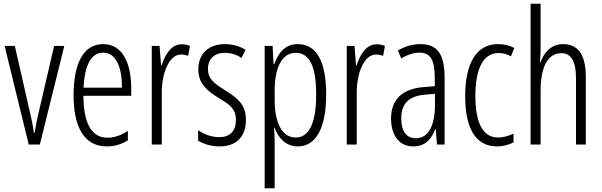

<svg xmlns="http://www.w3.org/2000/svg" viewBox="-20 -780 3247 1036"><path d="M135 0H195L327 -532H272L189 -175C179 -134 172 -96 167 -64H163C157 -107 148 -147 139 -185L60 -532H5Z M537 -542C430 -542 377 -438 377 -265C377 -102 430 10 556 10C599 10 637 -2 670 -23V-74C633 -49 597 -37 560 -37C473 -37 431 -115 430 -263H688V-305C688 -432 645 -542 537 -542ZM537 -496C609 -496 639 -410 638 -307H431C437 -435 475 -496 537 -496Z M960 -541C903 -541 871 -485 852 -427H849L841 -532H799V0H853V-279C852 -383 892 -486 957 -486C971 -486 985 -483 995 -478L1005 -532C990 -539 974 -541 960 -541Z M1307 -134C1307 -218 1259 -252 1193 -294C1130 -333 1102 -357 1102 -408C1102 -463 1138 -495 1193 -495C1226 -495 1258 -485 1283 -467L1305 -511C1273 -531 1235 -542 1193 -542C1102 -542 1050 -485 1050 -407C1050 -327 1098 -290 1165 -248C1225 -213 1253 -189 1253 -133C1253 -74 1222 -40 1164 -40C1121 -40 1078 -56 1049 -78V-21C1075 -5 1116 10 1165 10C1257 10 1307 -44 1307 -134Z M1586 -542C1519 -542 1483 -497 1460 -434H1456L1451 -532H1408V236H1462V-19C1462 -45 1460 -70 1459 -90H1462C1481 -37 1521 10 1587 10C1682 10 1740 -84 1740 -270C1740 -452 1686 -542 1586 -542ZM1576 -495C1653 -495 1686 -416 1686 -269C1686 -103 1641 -38 1576 -38C1505 -38 1462 -111 1462 -242V-289C1462 -417 1502 -495 1576 -495Z M2012 -541C1955 -541 1923 -485 1904 -427H1901L1893 -532H1851V0H1905V-279C1904 -383 1944 -486 2009 -486C2023 -486 2037 -483 2047 -478L2057 -532C2042 -539 2026 -541 2012 -541Z M2249 -542C2207 -542 2164 -530 2127 -507L2145 -465C2183 -487 2216 -496 2243 -496C2302 -496 2326 -459 2326 -358V-315L2265 -310C2153 -301 2090 -245 2090 -140C2090 -61 2126 10 2210 10C2276 10 2309 -31 2329 -84H2331L2338 0H2379V-360C2379 -485 2342 -542 2249 -542ZM2271 -269 2327 -274V-216C2327 -106 2294 -34 2224 -34C2174 -34 2145 -70 2145 -141C2145 -220 2185 -261 2271 -269Z M2662 10C2690 10 2726 2 2751 -12V-59C2723 -46 2695 -38 2668 -38C2583 -38 2545 -122 2545 -262C2545 -416 2591 -494 2671 -494C2693 -494 2716 -488 2737 -476L2755 -521C2730 -535 2702 -542 2667 -542C2552 -542 2490 -441 2490 -261C2490 -88 2546 10 2662 10Z M2897 -519V-760H2843V0H2897V-289C2897 -430 2942 -493 3009 -493C3059 -493 3088 -455 3088 -354V0H3141V-365C3141 -482 3101 -542 3018 -542C2954 -542 2915 -496 2897 -445H2893C2896 -468 2897 -489 2897 -519Z"/></svg>

Font: Noto Sans Arabic ExtCond Light
Style: Regular
Weight: 300
Width: 2
Designer: Monotype Design Team, Nadine Chahine, Nizar Qandah and Khaled Hosny
Foundry: Monotype Imaging Inc.
Version: Version 2.012